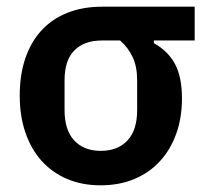

<svg xmlns="http://www.w3.org/2000/svg" viewBox="-20 -542 625 574"><path d="M440 -421V-413Q483 -389 503.5 -350Q524 -311 524 -248Q524 -190 507 -142.5Q490 -95 458.5 -60.5Q427 -26 382 -7Q337 12 281 12Q225 12 180.5 -7Q136 -26 104.5 -61Q73 -96 56 -145.5Q39 -195 39 -256Q39 -318 55.5 -367Q72 -416 103.5 -450.5Q135 -485 181 -503.5Q227 -522 285 -522H562V-421ZM285 -421Q232 -421 202.5 -391.5Q173 -362 173 -302V-213Q173 -153 202 -122Q231 -91 281 -91Q332 -91 361 -122Q390 -153 390 -213V-302Q390 -342 377 -370.5Q364 -399 339 -421Z"/></svg>

Font: IBM Plex Sans SmBld
Style: Regular
Weight: 600
Designer: Mike Abbink, Paul van der Laan, Pieter van Rosmalen
Foundry: Bold Monday
Version: Version 3.005